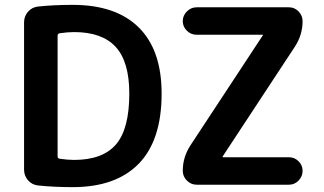

<svg xmlns="http://www.w3.org/2000/svg" viewBox="-20 -760 1334 790"><path d="M763 -161 1061 -614 1062 -615V-616Q1062 -617 1061 -617H789Q766 -617 749 -633.5Q732 -650 732 -673Q732 -696 749 -713Q766 -730 789 -730H1169Q1192 -730 1208.5 -713Q1225 -696 1225 -673Q1225 -617 1194 -569L896 -116V-114Q896 -113 897 -113H1169Q1192 -113 1208.5 -96.5Q1225 -80 1225 -57Q1225 -34 1208.5 -17Q1192 0 1169 0H789Q766 0 749 -17Q732 -34 732 -57Q732 -113 763 -161ZM217 -613V-116Q217 -109 225 -107Q257 -102 285 -102Q402 -102 457 -165.5Q512 -229 512 -375Q512 -506 456 -567Q400 -628 285 -628Q257 -628 225 -623Q217 -621 217 -613ZM136 3Q111 0 95 -18.5Q79 -37 79 -62V-668Q79 -693 95 -711.5Q111 -730 136 -733Q200 -740 279 -740Q457 -740 551 -647Q645 -554 645 -375Q645 -183 551 -86.5Q457 10 279 10Q200 10 136 3Z"/></svg>

Font: Rounded Mplus 1c Bold
Style: Bold
Weight: 700
Version: Version 1.059.20150529